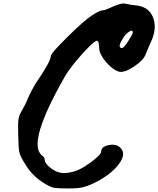

<svg xmlns="http://www.w3.org/2000/svg" viewBox="-20 -979 895 1086"><path d="M499 -891Q544 -921 563 -921Q573 -921 599 -933Q625 -945 650 -953.5Q675 -962 689 -958Q714 -952 760 -947Q827 -936 848 -874Q869 -812 830 -734Q820 -712 803 -670Q790 -637 738 -602.5Q686 -568 655 -573Q633 -578 606 -601.5Q579 -625 560 -655Q541 -685 541 -706Q541 -741 531 -748Q522 -753 486 -717Q450 -682 408 -631Q366 -580 344 -541Q133 -170 216 -101Q233 -89 233 -74Q233 -57 261.5 -33Q290 -9 318 -3Q350 5 398 -9Q423 -15 460 -38Q497 -61 524.5 -85.5Q552 -110 552 -120Q552 -150 596 -158.5Q640 -167 664 -140Q694 -106 651 -49Q608 8 517 54Q476 74 447 80.5Q418 87 364 87Q305 87 281 82Q258 76 221 52Q160 12 125 -47Q96 -91 90 -115.5Q84 -140 83 -216Q81 -281 84.5 -304.5Q88 -328 105.5 -357Q123 -386 133 -411Q155 -464 185 -512Q268 -633 268 -664Q268 -677 359.5 -768Q451 -859 499 -891ZM723 -776Q731 -790 731 -795Q731 -817 701 -793Q685 -780 675 -761Q640 -707 672 -707Q675 -707 685.5 -719Q696 -731 705 -746Q714 -761 723 -776Z"/></svg>

Font: Beth Ellen
Style: Regular
Weight: 400
Designer: Alyson Diaz
Version: Version 2.000